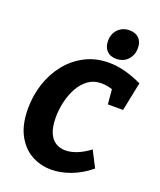

<svg xmlns="http://www.w3.org/2000/svg" viewBox="-171 -1055 975 1173"><g transform="rotate(20 316.0 -468.0)"><path d="M305 14Q234 14 175 -19Q116 -52 80.5 -119.5Q45 -187 45 -289Q45 -374 70.5 -451.5Q96 -529 144.5 -589.5Q193 -650 261.5 -685.5Q330 -721 416 -721Q468 -721 521 -707Q574 -693 632 -666L594 -479H495L485 -590L514 -565Q486 -577 460.5 -582Q435 -587 415 -587Q366 -587 330 -561Q294 -535 270 -491.5Q246 -448 234.5 -397Q223 -346 223 -296Q223 -235 239 -197.5Q255 -160 283 -143Q311 -126 346 -126Q382 -126 422.5 -142.5Q463 -159 502 -189L556 -84Q496 -35 431 -10.5Q366 14 305 14ZM447 -758Q407 -758 385 -781.5Q363 -805 363 -844Q363 -891 392 -920.5Q421 -950 466 -950Q505 -950 527.5 -927.5Q550 -905 550 -864Q550 -819 521.5 -788.5Q493 -758 447 -758Z"/></g></svg>

Font: Bitter Thin ExtraBold
Style: Italic
Weight: 800
Italic angle: -9°
Version: Version 2.002